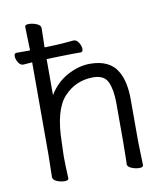

<svg xmlns="http://www.w3.org/2000/svg" viewBox="-81 -776 750 856"><g transform="rotate(-10 294.0 -348.0)"><path d="M158 -539V-376Q190 -429 241.5 -457Q293 -485 344 -485Q436 -485 470 -422Q496 -376 496 -297V-105L499 1Q499 11 481.5 11Q464 11 446 3.5Q428 -4 428 -16V-17Q429 -25 429 -44L430 -115V-293Q430 -352 414 -387.5Q398 -423 348 -423Q269 -423 215.5 -365.5Q162 -308 160 -162Q159 -129 158 -105V-89Q158 -59 161 1Q161 11 143.5 11Q126 11 108 3.5Q90 -4 90 -17L92 -115V-536Q77 -535 52 -533H51Q38 -533 29 -548Q20 -563 20 -576.5Q20 -590 31 -590H92L89 -697Q89 -707 106.5 -707Q124 -707 142 -699.5Q160 -692 160 -679L158 -592L214 -594Q250 -596 290 -600H291Q304 -600 313.5 -585Q323 -570 323 -556Q323 -542 312 -542H273Q245 -542 225 -541L186 -540Z"/></g></svg>

Font: QiushuiShotai
Style: Regular
Weight: 600
Designer: Fontworks Inc.
Foundry: Fontworks Inc.
Version: Version 1.250